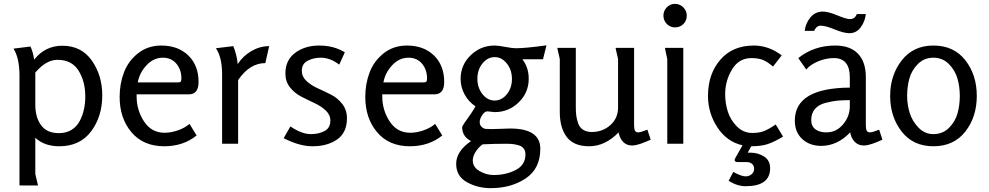

<svg xmlns="http://www.w3.org/2000/svg" viewBox="-20 -745 5125 995"><path d="M177 216H81V-352Q81 -444 50 -493L138 -504Q152 -473 157 -436Q214 -508 303 -508Q402 -508 456 -431Q510 -354 510 -251Q510 -141 452 -64Q394 13 287 13Q210 13 163 -31V157ZM163 -369V-201Q163 -137 193 -96Q223 -55 285 -55Q323 -55 350.5 -72Q378 -89 393 -117.5Q408 -146 415 -178Q422 -210 422 -245Q422 -323 387 -379Q352 -435 278 -435Q219 -435 163 -369Z M962 -103 999 -43Q930 13 831 13Q723 13 661.5 -59.5Q600 -132 600 -243Q600 -311 622.5 -370Q645 -429 695.5 -469Q746 -509 816 -509Q903 -509 956 -457.5Q1009 -406 1009 -320Q1009 -256 958 -256H688V-246Q688 -174 726.5 -115.5Q765 -57 833 -57Q866 -57 902 -69.5Q938 -82 962 -103ZM694 -318H903Q914 -318 917 -322.5Q920 -327 920 -339Q920 -384 894 -415Q868 -446 824 -446Q776 -446 739.5 -407Q703 -368 694 -318Z M1214 0H1131V-360Q1131 -448 1099 -495L1189 -506Q1207 -462 1212 -413Q1239 -455 1283 -480.5Q1327 -506 1375 -506L1355 -418Q1274 -418 1214 -330Z M1450 -29 1485 -90Q1543 -50 1591 -50Q1632 -50 1662 -66Q1692 -82 1692 -120Q1692 -150 1668 -172.5Q1644 -195 1609.5 -211Q1575 -227 1541 -244.5Q1507 -262 1483 -292Q1459 -322 1459 -364Q1459 -434 1510 -471.5Q1561 -509 1634 -509Q1710 -509 1767 -474L1738 -410Q1691 -446 1643 -446Q1604 -446 1574 -430Q1544 -414 1544 -378Q1544 -348 1568 -325.5Q1592 -303 1626.5 -287.5Q1661 -272 1695.5 -254.5Q1730 -237 1754 -206Q1778 -175 1778 -132Q1778 -58 1727.5 -22.5Q1677 13 1599 13Q1532 13 1450 -29Z M2235 -103 2272 -43Q2203 13 2104 13Q1996 13 1934.5 -59.5Q1873 -132 1873 -243Q1873 -311 1895.5 -370Q1918 -429 1968.5 -469Q2019 -509 2089 -509Q2176 -509 2229 -457.5Q2282 -406 2282 -320Q2282 -256 2231 -256H1961V-246Q1961 -174 1999.5 -115.5Q2038 -57 2106 -57Q2139 -57 2175 -69.5Q2211 -82 2235 -103ZM1967 -318H2176Q2187 -318 2190 -322.5Q2193 -327 2193 -339Q2193 -384 2167 -415Q2141 -446 2097 -446Q2049 -446 2012.5 -407Q1976 -368 1967 -318Z M2794 -438H2687Q2720 -395 2720 -337Q2720 -265 2668 -214.5Q2616 -164 2544 -164Q2537 -164 2524.5 -166Q2512 -168 2506 -168Q2492 -168 2479 -148.5Q2466 -129 2466 -113Q2466 -96 2476.5 -87Q2487 -78 2497.5 -77Q2508 -76 2527 -76Q2543 -76 2576 -77.5Q2609 -79 2624 -79Q2780 -79 2780 26Q2780 129 2704.5 179.5Q2629 230 2523 230Q2455 230 2399.5 199Q2344 168 2344 104Q2344 39 2421 -14Q2375 -37 2375 -87Q2375 -90 2387 -108Q2428 -164 2444 -194Q2408 -218 2387.5 -256Q2367 -294 2367 -336Q2367 -408 2419 -458.5Q2471 -509 2543 -509Q2562 -509 2598.5 -502Q2635 -495 2653 -495Q2703 -495 2812 -510ZM2543 -224Q2580 -224 2606.5 -256.5Q2633 -289 2633 -336Q2633 -383 2606.5 -416Q2580 -449 2544 -449Q2507 -449 2480.5 -416.5Q2454 -384 2454 -337Q2454 -290 2480.5 -257Q2507 -224 2543 -224ZM2481 3Q2460 18 2445 41.5Q2430 65 2430 87Q2430 121 2465 141.5Q2500 162 2538 162Q2602 162 2652.5 136Q2703 110 2703 55Q2703 37 2694 25Q2685 13 2668 8Q2651 3 2636.5 1.5Q2622 0 2601 0Q2541 0 2481 3Z M3335 -73 3352 -21Q3345 -18 3329.5 -11.5Q3314 -5 3304.5 -1.5Q3295 2 3281 5.5Q3267 9 3256 9Q3227 9 3209 -10Q3191 -29 3186 -59Q3116 13 3033 13Q2954 13 2917.5 -34.5Q2881 -82 2881 -164V-438Q2881 -439 2878 -452.5Q2875 -466 2871.5 -480.5Q2868 -495 2868 -497H2964V-191Q2964 -164 2966.5 -145Q2969 -126 2976.5 -105Q2984 -84 3002 -72.5Q3020 -61 3047 -61Q3103 -61 3143 -96.5Q3183 -132 3183 -188V-438Q3183 -439 3180 -452.5Q3177 -466 3173.5 -480.5Q3170 -495 3170 -497H3266V-97Q3266 -77 3270.5 -68Q3275 -59 3288 -59Q3300 -59 3335 -73Z M3539 -664Q3539 -638 3521.5 -620.5Q3504 -603 3478 -603Q3453 -603 3435.5 -621Q3418 -639 3418 -664Q3418 -689 3435.5 -707Q3453 -725 3478 -725Q3503 -725 3521 -707Q3539 -689 3539 -664ZM3521 0H3438V-438Q3438 -439 3435 -452.5Q3432 -466 3429 -480.5Q3426 -495 3426 -497H3521Z M3756 192 3780 146Q3822 169 3844 169Q3862 169 3875 158Q3888 147 3888 130Q3888 114 3877.5 104.5Q3867 95 3850 95H3803Q3787 95 3787 83Q3787 81 3789 77L3828 8Q3747 -10 3698 -84.5Q3649 -159 3649 -248Q3649 -361 3712.5 -435Q3776 -509 3887 -509Q3964 -509 4031 -458L3986 -400Q3957 -425 3933.5 -434.5Q3910 -444 3874 -444Q3809 -444 3773.5 -385Q3738 -326 3738 -257Q3738 -211 3751.5 -167.5Q3765 -124 3798.5 -90Q3832 -56 3879 -56Q3915 -56 3940 -66Q3965 -76 4000 -100L4038 -37Q3991 -9 3957.5 2Q3924 13 3873 13L3855 46H3867Q3908 46 3939.5 66Q3971 86 3971 127Q3971 220 3844 220Q3800 220 3756 192Z M4420 -672H4467Q4463 -634 4440.5 -603.5Q4418 -573 4382 -573Q4353 -573 4305.5 -592.5Q4258 -612 4233 -612Q4211 -612 4199 -585H4150Q4155 -625 4180 -655Q4205 -685 4244 -685Q4272 -685 4319 -665.5Q4366 -646 4384 -646Q4411 -646 4420 -672ZM4536 -73 4553 -21Q4546 -18 4530.5 -11.5Q4515 -5 4505.5 -1.5Q4496 2 4482 5.5Q4468 9 4457 9Q4428 9 4409.5 -10Q4391 -29 4386 -59Q4319 11 4236 11Q4176 11 4137.5 -24.5Q4099 -60 4099 -120Q4099 -289 4384 -291V-344Q4384 -444 4301 -444Q4262 -444 4222 -428Q4182 -412 4158 -385L4117 -444Q4198 -509 4308 -509Q4386 -509 4426.5 -466.5Q4467 -424 4467 -345V-97Q4467 -77 4471.5 -68Q4476 -59 4489 -59Q4501 -59 4536 -73ZM4384 -194V-226Q4347 -226 4320.5 -223.5Q4294 -221 4258.5 -212Q4223 -203 4203.5 -180.5Q4184 -158 4184 -123Q4184 -91 4205.5 -75Q4227 -59 4263 -59Q4314 -59 4349 -100.5Q4384 -142 4384 -194Z M4817 13Q4712 13 4652.5 -63.5Q4593 -140 4593 -248Q4593 -355 4653 -432Q4713 -509 4817 -509Q4923 -509 4982.5 -433Q5042 -357 5042 -248Q5042 -139 4982.5 -63Q4923 13 4817 13ZM4817 -50Q4866 -50 4898.5 -83Q4931 -116 4942.5 -158.5Q4954 -201 4954 -248Q4954 -295 4942 -337.5Q4930 -380 4897.5 -413Q4865 -446 4817 -446Q4769 -446 4736.5 -413Q4704 -380 4692.5 -337.5Q4681 -295 4681 -248Q4681 -204 4694 -161Q4707 -118 4739.5 -84Q4772 -50 4817 -50Z"/></svg>

Font: Rosario
Style: Regular
Weight: 400
Designer: Hector Gatti
Foundry: Omnibus-Type
Version: Version 1.004